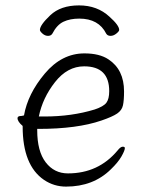

<svg xmlns="http://www.w3.org/2000/svg" viewBox="-20 -679 540 712"><path d="M225 13Q180 13 143 -12Q64 -66 64 -210V-212Q45 -228 45 -241Q45 -249 59 -249H60L69 -251Q83 -331 146 -406Q209 -481 293 -481Q349 -481 382 -459Q440 -421 440 -340Q440 -307 436 -288.5Q432 -270 414.5 -258Q397 -246 356 -232Q266 -201 123 -201H118V-196Q118 -118 149.5 -77Q181 -36 232 -36Q345 -36 416 -121Q427 -135 435 -135Q443 -135 443 -130Q443 -121 430.5 -99Q418 -77 391 -51Q326 13 225 13ZM124 -247H145Q246 -247 331 -273Q364 -284 374.5 -298Q385 -312 385 -341Q385 -433 292 -433Q230 -433 184 -374.5Q138 -316 124 -247ZM174 -554Q169 -546 158 -546Q147 -546 137.5 -554.5Q128 -563 128 -568Q128 -586 166.5 -622.5Q205 -659 273 -659Q341 -659 386 -617Q422 -585 422 -568Q422 -563 411.5 -554.5Q401 -546 390 -546Q379 -546 374 -554Q346 -610 274 -610Q240 -610 215.5 -598.5Q191 -587 174 -554Z"/></svg>

Font: LXGW WenKai Mono TC Light
Style: Regular
Weight: 300
Designer: LXGW / Fontworks Inc.
Foundry: LXGW / Fontworks Inc.
Version: Version 1.330